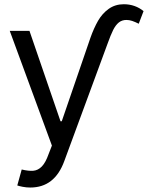

<svg xmlns="http://www.w3.org/2000/svg" viewBox="-20 -674 688 894"><path d="M60.5 189.5 81.1 115.2Q113.3 123 135.3 121.1Q157.2 119.1 174.8 101.1Q192.4 83 206.1 43.9L221.7 3.9L25.4 -530.3H117.2L261.7 -109.4H267.6L401.4 -499Q417 -543 436.5 -577.1Q456.1 -611.3 486.3 -632.8Q516.6 -654.3 556.6 -654.3Q583 -654.3 606.4 -646Q629.9 -637.7 648.4 -622.1L626 -563.5Q608.4 -572.3 595.2 -576.7Q582 -581.1 568.4 -581.1Q547.9 -581.1 533.2 -569.3Q518.6 -557.6 506.8 -534.2Q495.1 -510.7 480.5 -469.7L279.3 76.2Q256.8 137.7 217.3 168.5Q177.7 199.2 121.1 199.2Q102.5 199.2 85.4 195.8Q68.4 192.4 60.5 189.5Z"/></svg>

Font: Pretendard Std Variable
Style: Regular
Weight: 400
Designer: Base glyphs from Inter by Rasmus Andersson; Hangeul glyphs from Noto Sans CJK(Source Han Sans) by Jang Soo-young and Kan
Foundry: Kil Hyung-jin
Version: Version 1.309;Glyphs 3.2 (3225)